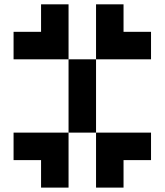

<svg xmlns="http://www.w3.org/2000/svg" viewBox="-20 -853 748 873"><path d="M291.7 -458.3H333.3V-416.7H291.7ZM291.7 -416.7H333.3V-375H291.7ZM291.7 -375H333.3V-333.3H291.7ZM333.3 -375H375V-333.3H333.3ZM375 -375H416.7V-333.3H375ZM375 -416.7H416.7V-375H375ZM375 -458.3H416.7V-416.7H375ZM333.3 -458.3H375V-416.7H333.3ZM333.3 -416.7H375V-375H333.3ZM250 -625H291.7V-583.3H250ZM250 -666.7H291.7V-625H250ZM250 -708.3H291.7V-666.7H250ZM250 -750H291.7V-708.3H250ZM250 -791.7H291.7V-750H250ZM250 -833.3H291.7V-791.7H250ZM208.3 -625H250V-583.3H208.3ZM208.3 -666.7H250V-625H208.3ZM208.3 -708.3H250V-666.7H208.3ZM208.3 -750H250V-708.3H208.3ZM208.3 -791.7H250V-750H208.3ZM208.3 -833.3H250V-791.7H208.3ZM166.7 -833.3H208.3V-791.7H166.7ZM166.7 -791.7H208.3V-750H166.7ZM166.7 -750H208.3V-708.3H166.7ZM166.7 -708.3H208.3V-666.7H166.7ZM166.7 -666.7H208.3V-625H166.7ZM166.7 -625H208.3V-583.3H166.7ZM125 -625H166.7V-583.3H125ZM83.3 -625H125V-583.3H83.3ZM41.7 -625H83.3V-583.3H41.7ZM41.7 -666.7H83.3V-625H41.7ZM83.3 -708.3H125V-666.7H83.3ZM125 -708.3H166.7V-666.7H125ZM125 -666.7H166.7V-625H125ZM83.3 -666.7H125V-625H83.3ZM41.7 -708.3H83.3V-666.7H41.7ZM250 -250H291.7V-208.3H250ZM250 -208.3H291.7V-166.7H250ZM250 -166.7H291.7V-125H250ZM250 -125H291.7V-83.3H250ZM250 -83.3H291.7V-41.7H250ZM250 -41.7H291.7V0H250ZM208.3 -41.7H250V0H208.3ZM166.7 -41.7H208.3V0H166.7ZM166.7 -83.3H208.3V-41.7H166.7ZM166.7 -125H208.3V-83.3H166.7ZM166.7 -166.7H208.3V-125H166.7ZM166.7 -208.3H208.3V-166.7H166.7ZM166.7 -250H208.3V-208.3H166.7ZM208.3 -250H250V-208.3H208.3ZM208.3 -208.3H250V-166.7H208.3ZM208.3 -166.7H250V-125H208.3ZM208.3 -125H250V-83.3H208.3ZM208.3 -83.3H250V-41.7H208.3ZM83.3 -250H125V-208.3H83.3ZM41.7 -250H83.3V-208.3H41.7ZM41.7 -208.3H83.3V-166.7H41.7ZM41.7 -166.7H83.3V-125H41.7ZM83.3 -166.7H125V-125H83.3ZM83.3 -208.3H125V-166.7H83.3ZM125 -250H166.7V-208.3H125ZM125 -208.3H166.7V-166.7H125ZM125 -166.7H166.7V-125H125ZM416.7 -625H458.3V-583.3H416.7ZM416.7 -666.7H458.3V-625H416.7ZM416.7 -708.3H458.3V-666.7H416.7ZM416.7 -750H458.3V-708.3H416.7ZM416.7 -791.7H458.3V-750H416.7ZM416.7 -833.3H458.3V-791.7H416.7ZM541.7 -708.3H583.3V-666.7H541.7ZM541.7 -666.7H583.3V-625H541.7ZM541.7 -625H583.3V-583.3H541.7ZM500 -625H541.7V-583.3H500ZM458.3 -625H500V-583.3H458.3ZM458.3 -666.7H500V-625H458.3ZM458.3 -708.3H500V-666.7H458.3ZM458.3 -750H500V-708.3H458.3ZM458.3 -791.7H500V-750H458.3ZM458.3 -833.3H500V-791.7H458.3ZM500 -833.3H541.7V-791.7H500ZM500 -791.7H541.7V-750H500ZM500 -750H541.7V-708.3H500ZM500 -708.3H541.7V-666.7H500ZM500 -666.7H541.7V-625H500ZM583.3 -625H625V-583.3H583.3ZM583.3 -666.7H625V-625H583.3ZM583.3 -708.3H625V-666.7H583.3ZM625 -625H666.7V-583.3H625ZM625 -666.7H666.7V-625H625ZM625 -708.3H666.7V-666.7H625ZM416.7 -250H458.3V-208.3H416.7ZM416.7 -208.3H458.3V-166.7H416.7ZM416.7 -166.7H458.3V-125H416.7ZM416.7 -125H458.3V-83.3H416.7ZM416.7 -83.3H458.3V-41.7H416.7ZM416.7 -41.7H458.3V0H416.7ZM541.7 -166.7H583.3V-125H541.7ZM541.7 -208.3H583.3V-166.7H541.7ZM500 -208.3H541.7V-166.7H500ZM500 -250H541.7V-208.3H500ZM541.7 -250H583.3V-208.3H541.7ZM458.3 -250H500V-208.3H458.3ZM458.3 -208.3H500V-166.7H458.3ZM458.3 -166.7H500V-125H458.3ZM458.3 -125H500V-83.3H458.3ZM458.3 -83.3H500V-41.7H458.3ZM458.3 -41.7H500V0H458.3ZM500 -41.7H541.7V0H500ZM500 -83.3H541.7V-41.7H500ZM500 -125H541.7V-83.3H500ZM500 -166.7H541.7V-125H500ZM583.3 -250H625V-208.3H583.3ZM625 -250H666.7V-208.3H625ZM583.3 -166.7H625V-125H583.3ZM583.3 -208.3H625V-166.7H583.3ZM625 -208.3H666.7V-166.7H625ZM625 -166.7H666.7V-125H625ZM291.7 -583.3H333.3V-541.7H291.7ZM333.3 -583.3H375V-541.7H333.3ZM375 -583.3H416.7V-541.7H375ZM375 -541.7H416.7V-500H375ZM375 -500H416.7V-458.3H375ZM291.7 -500H333.3V-458.3H291.7ZM291.7 -541.7H333.3V-500H291.7ZM333.3 -541.7H375V-500H333.3ZM333.3 -500H375V-458.3H333.3ZM291.7 -333.3H333.3V-291.7H291.7ZM291.7 -291.7H333.3V-250H291.7ZM333.3 -291.7H375V-250H333.3ZM375 -291.7H416.7V-250H375ZM375 -333.3H416.7V-291.7H375ZM333.3 -333.3H375V-291.7H333.3Z"/></svg>

Font: Yarndings 20
Style: Regular
Weight: 400
Designer: Sarah Cadigan-Fried
Version: Version 1.000; ttfautohint (v1.8.4.7-5d5b)